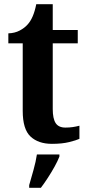

<svg xmlns="http://www.w3.org/2000/svg" viewBox="-20 -680 420 921"><path d="M229 10Q164 10 126.5 -25Q89 -60 89 -148V-472H20V-520Q51 -521 74.5 -533.5Q98 -546 112 -562Q126 -577 136.5 -601Q147 -625 154 -660H233V-536H353V-472H233V-157Q233 -111 247 -89.5Q261 -68 294 -68Q313 -68 329.5 -70.5Q346 -73 361 -77V-14Q346 -7 312 1.5Q278 10 229 10ZM120 208Q129 177 140.5 136Q152 95 157 61H265V71Q257 92 242 119Q227 146 209.5 173Q192 200 176 221H120Z"/></svg>

Font: Noto Serif Thai SemiCondensed
Style: Bold
Weight: 700
Width: 4
Designer: Monotype Design Team
Foundry: Monotype Imaging Inc.
Version: Version 2.002; ttfautohint (v1.8.4.7-5d5b)